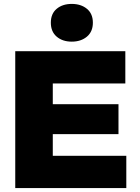

<svg xmlns="http://www.w3.org/2000/svg" viewBox="-20 -962 715 982"><path d="M250 -276H586V-429H250V-535H621V-700H58V0H626V-165H250ZM240 -846Q240 -800 270 -774.5Q300 -749 347 -749Q394 -749 424.5 -774.5Q455 -800 455 -846Q455 -892 424.5 -917Q394 -942 347 -942Q300 -942 270 -917Q240 -892 240 -846Z"/></svg>

Font: Geom Black
Style: Bold
Weight: 900
Version: Version 1.102